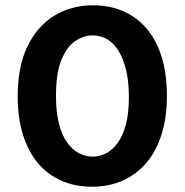

<svg xmlns="http://www.w3.org/2000/svg" viewBox="-20 -693 699 727"><path d="M328 14Q264 14 212 -9Q160 -32 123.5 -75.5Q87 -119 67 -182.5Q47 -246 47 -327Q47 -441 84 -517.5Q121 -594 185.5 -633.5Q250 -673 332 -673Q417 -673 480 -633Q543 -593 577.5 -516.5Q612 -440 612 -330Q612 -248 591.5 -183.5Q571 -119 533.5 -75.5Q496 -32 444 -9Q392 14 328 14ZM331 -100Q357 -100 381.5 -112.5Q406 -125 425.5 -151.5Q445 -178 456.5 -220.5Q468 -263 468 -325Q468 -400 450.5 -452.5Q433 -505 402.5 -532Q372 -559 330 -559Q297 -559 265 -537.5Q233 -516 212.5 -466Q192 -416 192 -330Q192 -269 203 -225.5Q214 -182 233.5 -154.5Q253 -127 278 -113.5Q303 -100 331 -100Z"/></svg>

Font: Bricolage Grotesque 48pt Condensed ExtraBold
Style: Bold
Weight: 700
Version: Version 1.000;gftools[0.9.30]